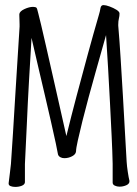

<svg xmlns="http://www.w3.org/2000/svg" viewBox="-20 -729 540 755"><path d="M489 -16Q489 -6 476.5 -0.5Q464 5 450 5Q440 5 431.5 1Q423 -3 423 -11V-85Q422 -132 419 -194Q416 -256 412.5 -324.5Q409 -393 405 -462Q401 -531 397 -591Q391 -570 380 -531Q369 -492 355.5 -444Q342 -396 328.5 -346.5Q315 -297 304 -252.5Q293 -208 286 -176.5Q279 -145 279 -134Q278 -122 263.5 -114.5Q249 -107 233 -107Q224 -107 217 -111Q210 -115 208 -122Q207 -130 199.5 -165Q192 -200 180.5 -250.5Q169 -301 156 -356.5Q143 -412 131.5 -461Q120 -510 112.5 -543Q105 -576 104 -580Q99 -497 94 -410Q89 -323 85.5 -240Q82 -157 78 -84V-12Q77 -3 65.5 1.5Q54 6 40 6Q30 6 22 3Q14 0 14 -7V-9Q16 -28 19 -49.5Q22 -71 23 -84Q27 -138 31 -205Q35 -272 39.5 -344.5Q44 -417 48.5 -488.5Q53 -560 57 -624V-633Q57 -644 56.5 -652.5Q56 -661 56 -668V-674Q58 -685 76.5 -693.5Q95 -702 110 -702Q120 -702 124 -698Q125 -697 126 -693.5Q127 -690 130.5 -676.5Q134 -663 141.5 -632Q149 -601 161.5 -545.5Q174 -490 193.5 -404.5Q213 -319 241 -194Q259 -268 281 -351Q303 -434 325.5 -516.5Q348 -599 369 -671Q373 -684 375 -696.5Q377 -709 387 -709Q396 -709 411 -703.5Q426 -698 438 -690.5Q450 -683 450 -676Q450 -666 447.5 -656Q445 -646 445 -632V-628Q450 -570 454.5 -497Q459 -424 463.5 -349Q468 -274 471.5 -207Q475 -140 478 -93Q479 -76 482.5 -53Q486 -30 489 -18Z"/></svg>

Font: Moon Stars Kai T HW Light
Style: Regular
Weight: 300
Designer: GuiWonder
Version: Version 1.101